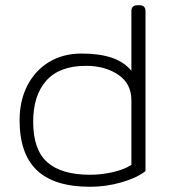

<svg xmlns="http://www.w3.org/2000/svg" viewBox="-20 -700 652 735"><path d="M55 -240Q55 -315 85 -373Q115 -431 168.5 -463Q222 -495 292 -495Q361 -495 408 -479Q455 -463 483 -429V-657Q483 -680 506 -680H514Q537 -680 537 -657V-45Q504 -19 445 -2Q386 15 325 15Q188 15 121.5 -48Q55 -111 55 -240ZM483 -69V-316Q483 -380 432.5 -414Q382 -448 309 -448Q208 -448 157.5 -391.5Q107 -335 107 -234Q107 -127 161 -79Q215 -31 325 -31Q370 -31 414 -41.5Q458 -52 483 -69Z"/></svg>

Font: Mitr ExtraLight
Style: Regular
Weight: 275
Designer: Thanarat Vachiruckul
Foundry: Cadson Demak Co.,Ltd.
Version: Version 1.001